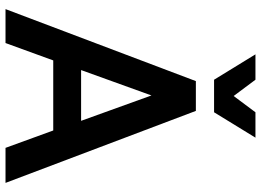

<svg xmlns="http://www.w3.org/2000/svg" viewBox="-145 -801 946 696"><g transform="rotate(90 328.0 -453.0)"><path d="M13 0 274 -690H382L643 0H516L453 -173H199L136 0ZM234 -274H418L326 -529ZM479 -906 387 -756H269L177 -906H269L328 -827L387 -906Z"/></g></svg>

Font: Radio Canada Medium
Style: Regular
Weight: 500
Designer: Charles Daoud, Etienne Aubert Bonn, Alexandre Saumier Demers, Jacques Le Bailly
Foundry: Radio-Canada
Version: Version 2.104; ttfautohint (v1.8.4.7-5d5b);gftools[0.9.28.de